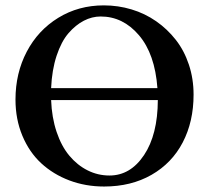

<svg xmlns="http://www.w3.org/2000/svg" viewBox="-20 -678 770 708"><path d="M693.8 -329.1Q693.8 -229.5 653.8 -152.8Q613.8 -76.2 538.6 -33.2Q463.4 9.8 363.8 9.8Q295.4 9.8 235.8 -12.7Q176.3 -35.2 132.1 -75.9Q87.9 -116.7 62.5 -177.5Q37.1 -238.3 37.1 -311Q37.1 -408.2 78.6 -487.3Q120.1 -566.4 194.8 -612.3Q269.5 -658.2 362.8 -658.2Q415.5 -658.2 465.1 -643.3Q514.6 -628.4 555.9 -599.6Q597.2 -570.8 628.2 -531.2Q659.2 -491.7 676.5 -439.7Q693.8 -387.7 693.8 -329.1ZM560.5 -353Q551.3 -479 492.4 -548.1Q433.6 -617.2 351.1 -617.2Q319.3 -617.2 289.1 -601.6Q258.8 -585.9 232.4 -555.4Q206.1 -524.9 188.7 -472.4Q171.4 -419.9 168.5 -353ZM562 -309.1H168.5Q170.9 -244.6 188.7 -191.7Q206.5 -138.7 235.8 -103.8Q265.1 -68.8 303 -49.8Q340.8 -30.8 383.8 -30.8Q460.9 -30.8 511.2 -106.2Q561.5 -181.6 562 -309.1Z"/></svg>

Font: Linux Libertine G
Style: Semibold
Weight: 600
Designer: Philipp H. Poll
Foundry: Philipp H. Poll
Version: Version 5.1.1